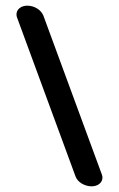

<svg xmlns="http://www.w3.org/2000/svg" viewBox="-20 -648 420 678"><path d="M40 -586.7 246.9 -24.5C254.4 -4.3 279.4 10 303.7 10C324.5 10 342 -2.4 341.8 -21C341.7 -24.4 341.1 -28 339.8 -31.4C339.8 -31.5 134 -591.3 132.9 -593.6C124.4 -613.4 101.4 -628 76.2 -628C54.9 -628 37.6 -615.2 38.2 -596.2C38.3 -593.1 38.9 -590 40 -586.7Z"/></svg>

Font: Hi.
Style: Black
Weight: 400
Designer: Mew Too, Robert Jablonski
Foundry: Cannot Into Space Fonts
Version: Version 1.996